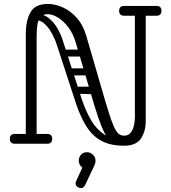

<svg xmlns="http://www.w3.org/2000/svg" viewBox="-20 -730 870 975"><path d="M610 10Q585 10 566 2.5Q547 -5 530 -25.5Q513 -46 496.5 -86Q480 -126 460 -192L364 -516Q351 -560 326.5 -592Q302 -624 274 -641Q246 -658 222 -658Q196 -658 184 -641Q172 -624 169 -598Q166 -572 166 -545V-28Q166 -16 159 -8Q152 0 138 0Q111 0 111 -26V-557Q111 -626 135 -668Q159 -710 223 -710Q260 -710 299 -692.5Q338 -675 370.5 -638.5Q403 -602 419 -545L515 -215Q538 -137 553 -100Q568 -63 581 -52Q594 -41 610 -41Q631 -41 643 -55.5Q655 -70 660 -92Q665 -114 665 -135V-669Q665 -695 692 -695Q720 -695 720 -671V-114Q720 -64 696 -27Q672 10 610 10ZM56 0Q30 0 30 -25Q30 -50 56 -50H219Q245 -50 245 -25Q245 0 219 0ZM611 -650Q585 -650 585 -675Q585 -700 611 -700H774Q800 -700 800 -675Q800 -650 774 -650ZM356 -272Q356 -290 374 -290H468Q484 -290 484 -270Q484 -251 469 -251L374 -254Q356 -254 356 -272ZM295 -461Q295 -478 312 -478H406Q424 -478 424 -462Q424 -443 407 -443H313Q295 -443 295 -461ZM327 -366Q327 -383 344 -383H438Q455 -383 455 -364Q455 -347 438 -347H344Q327 -347 327 -366ZM162 -660Q200 -660 226.5 -639Q253 -618 270.5 -588Q288 -558 297 -530L396 -224Q416 -165 443 -119Q470 -73 510 -47Q550 -21 606 -21L610 10Q542 10 496.5 -14Q451 -38 420.5 -85.5Q390 -133 367 -201L269 -501Q260 -530 244 -559.5Q228 -589 207 -608.5Q186 -628 162 -628ZM379 222Q364 216 364 201Q364 195 367 189L398 121Q380 108 380 85Q380 68 391.5 55.5Q403 43 421 43Q439 43 452 55.5Q465 68 465 85Q465 94 463 100Q461 106 459 111L412 210Q405 225 391 225Q385 225 379 222Z"/></svg>

Font: Nsibidi Libre Uzo
Style: Regular
Weight: 400
Designer: Oluwaseun Badejo
Version: Version 1.021